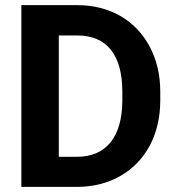

<svg xmlns="http://www.w3.org/2000/svg" viewBox="-20 -731 690 751"><path d="M283.7 0C345.7 -0.5 401.9 -14.6 451.2 -43C500.5 -71.3 539.1 -111.3 566.4 -162.6C593.3 -213.9 606.9 -272.9 606.9 -338.9V-371.6C606.9 -437.5 593.3 -496.6 565.4 -548.8C537.6 -600.6 499.5 -640.6 450.2 -668.9C400.9 -696.8 344.7 -710.9 282.2 -710.9H63.5V0ZM282.2 -592.3C397.5 -592.3 458.5 -516.6 458.5 -372.1V-334.5C457 -195.3 395.5 -117.7 280.8 -117.7H210V-592.3Z"/></svg>

Font: Roboto
Style: Bold
Weight: 700
Designer: Google
Version: Version 2.137; 2017